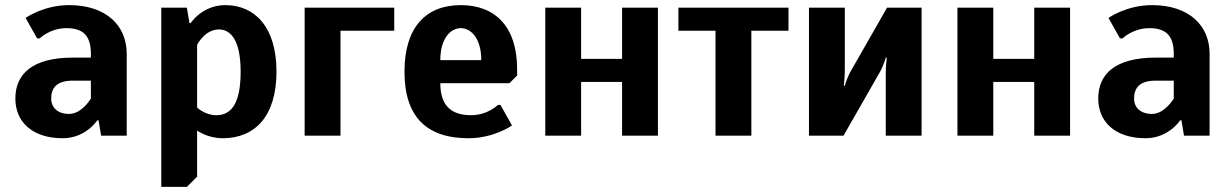

<svg xmlns="http://www.w3.org/2000/svg" viewBox="-20 -530 4810 750"><path d="M335 -305H265C105 -305 40 -240 40 -145C40 -55 105 10 225 10C315 10 360 -60 360 -60H365L375 0H475V-320C475 -430 395 -510 250 -510C150 -510 80 -460 80 -460L125 -380H135C135 -380 175 -420 240 -420C305 -420 335 -390 335 -320ZM335 -145C335 -145 300 -85 250 -85C205 -85 180 -110 180 -145C180 -190 205 -215 265 -215H335Z M750 -355C750 -355 780 -415 835 -415C880 -415 920 -375 920 -250C920 -120 880 -80 825 -80C780 -80 750 -110 750 -110ZM610 200H710L750 160V-20C750 -20 790 10 850 10C975 10 1060 -75 1060 -250C1060 -425 975 -510 860 -510C770 -510 725 -440 725 -440H720L710 -500H610Z M1520 -500H1170V0H1310V-410H1520Z M1780 -420C1820 -420 1860 -380 1860 -295H1700C1700 -380 1740 -420 1780 -420ZM1810 10C1910 10 1980 -40 1980 -40L1935 -120H1925C1925 -120 1885 -80 1820 -80C1740 -80 1700 -120 1700 -205H1970L2000 -235V-260C2000 -425 1915 -510 1780 -510C1645 -510 1560 -425 1560 -250C1560 -75 1645 10 1810 10Z M2550 -500H2410V-300H2250V-500H2110V0H2250V-210H2410V0H2550Z M3060 -500H2630V-410H2775V0H2915V-410H3060Z M3445 -500 3305 -255C3288 -226 3280 -195 3280 -195H3276C3276 -195 3280 -225 3280 -255V-500H3140V0H3275L3415 -245C3432 -274 3440 -305 3440 -305H3444C3444 -305 3440 -275 3440 -245V0H3580V-500Z M4160 -500H4020V-300H3860V-500H3720V0H3860V-210H4020V0H4160Z M4565 -305H4495C4335 -305 4270 -240 4270 -145C4270 -55 4335 10 4455 10C4545 10 4590 -60 4590 -60H4595L4605 0H4705V-320C4705 -430 4625 -510 4480 -510C4380 -510 4310 -460 4310 -460L4355 -380H4365C4365 -380 4405 -420 4470 -420C4535 -420 4565 -390 4565 -320ZM4565 -145C4565 -145 4530 -85 4480 -85C4435 -85 4410 -110 4410 -145C4410 -190 4435 -215 4495 -215H4565Z"/></svg>

Font: Scada
Style: Bold
Weight: 700
Designer: Jovanny Lemonad
Foundry: Jovanny Lemonad
Version: Version 3.005